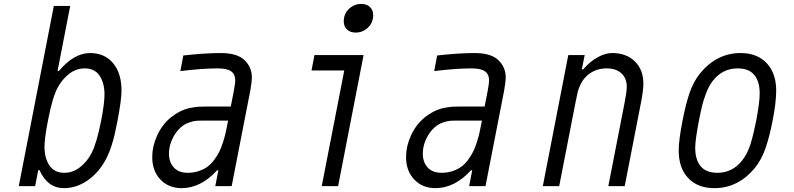

<svg xmlns="http://www.w3.org/2000/svg" viewBox="-20 -947 4040 977"><path d="M438.8 -677.1Q511.7 -677.1 555 -626Q598.3 -574.9 598.3 -486.3Q598.3 -438.8 578.1 -333.3Q569 -287.8 563.5 -263Q557.9 -238.3 547.2 -204.8Q536.5 -171.2 522.8 -143.9Q485.7 -71 427.7 -30.3Q369.8 10.4 305.3 10.4Q222 10.4 181 -81.4H174.5L158.9 0H75.5L253.9 -916.7H337.2L272.8 -585.3H279.3Q356.1 -677.1 438.8 -677.1ZM410.8 -599Q367.2 -599 331.1 -570.6Q294.9 -542.3 272.8 -500Q246.7 -451.2 224 -333.3Q206.4 -242.8 206.4 -199.9Q206.4 -142.6 231.4 -105.1Q256.5 -67.7 307.3 -67.7Q350.9 -67.7 387 -96Q423.2 -124.3 445.3 -166.7Q472 -217.4 494.8 -333.3Q511.7 -420.6 511.7 -466.8Q511.7 -524.1 487 -561.5Q462.2 -599 410.8 -599Z M1140.6 -333.3H1013Q988.9 -333.3 975.3 -332Q961.6 -330.7 939.5 -322.6Q917.3 -314.5 899.1 -298.2Q873 -274.7 856.4 -238.9Q839.8 -203.1 839.8 -165.4Q839.8 -121.7 864.6 -94.7Q889.3 -67.7 934.9 -67.7Q966.1 -67.7 992.5 -76.8Q1018.9 -85.9 1037.4 -99.9Q1056 -113.9 1071.6 -135.7Q1087.2 -157.6 1096.7 -176.8Q1106.1 -196 1114.6 -222.7Q1123 -249.3 1127 -266.3Q1130.9 -283.2 1135.4 -306.6ZM1102.9 -677.1Q1184.9 -677.1 1222.7 -642.6Q1261.7 -606.1 1261.7 -552.1Q1261.7 -532.6 1253.9 -487.6L1158.9 0H1075.5L1091.1 -80.1H1084.6Q1001.3 10.4 904.3 10.4Q837.9 10.4 796.2 -33.5Q754.6 -77.5 754.6 -148.4Q754.6 -201.8 779 -256.2Q803.4 -310.5 846.4 -347Q871.1 -367.2 897.1 -380.2Q923.2 -393.2 949.5 -398.1Q975.9 -403 990.9 -404Q1005.9 -404.9 1028 -404.9H1154.3L1169.9 -484.4Q1177.1 -524.7 1177.1 -537.1Q1177.1 -568.4 1156.6 -583.7Q1136.1 -599 1087.9 -599Q1009.8 -599 897.8 -585.3L912.8 -664.7Q1022.8 -677.1 1102.9 -677.1Z M1729.2 -837.9Q1729.2 -877 1755.9 -902Q1782.6 -927.1 1818.4 -927.1Q1845.7 -927.1 1862.3 -911.5Q1878.9 -895.8 1878.9 -870.4Q1878.9 -831.4 1852.2 -806.3Q1825.5 -781.2 1789.7 -781.2Q1762.4 -781.2 1745.8 -796.9Q1729.2 -812.5 1729.2 -837.9ZM1617.2 0 1731.8 -588.5H1565.1L1580.1 -666.7H1830.1L1700.5 0Z M2432.3 -333.3H2304.7Q2280.6 -333.3 2266.9 -332Q2253.3 -330.7 2231.1 -322.6Q2209 -314.5 2190.8 -298.2Q2164.7 -274.7 2148.1 -238.9Q2131.5 -203.1 2131.5 -165.4Q2131.5 -121.7 2156.2 -94.7Q2181 -67.7 2226.6 -67.7Q2257.8 -67.7 2284.2 -76.8Q2310.5 -85.9 2329.1 -99.9Q2347.7 -113.9 2363.3 -135.7Q2378.9 -157.6 2388.3 -176.8Q2397.8 -196 2406.2 -222.7Q2414.7 -249.3 2418.6 -266.3Q2422.5 -283.2 2427.1 -306.6ZM2394.5 -677.1Q2476.6 -677.1 2514.3 -642.6Q2553.4 -606.1 2553.4 -552.1Q2553.4 -532.6 2545.6 -487.6L2450.5 0H2367.2L2382.8 -80.1H2376.3Q2293 10.4 2196 10.4Q2129.6 10.4 2087.9 -33.5Q2046.2 -77.5 2046.2 -148.4Q2046.2 -201.8 2070.6 -256.2Q2095.1 -310.5 2138 -347Q2162.8 -367.2 2188.8 -380.2Q2214.8 -393.2 2241.2 -398.1Q2267.6 -403 2282.6 -404Q2297.5 -404.9 2319.7 -404.9H2446L2461.6 -484.4Q2468.8 -524.7 2468.8 -537.1Q2468.8 -568.4 2448.2 -583.7Q2427.7 -599 2379.6 -599Q2301.4 -599 2189.5 -585.3L2204.4 -664.7Q2314.5 -677.1 2394.5 -677.1Z M3169.3 -505.2Q3169.3 -549.5 3141.6 -574.2Q3113.9 -599 3067.1 -599Q3005.9 -599 2963.5 -558.6Q2946.6 -542.3 2935.5 -520.2Q2924.5 -498 2920.2 -480.8Q2916 -463.5 2908.9 -427.7L2825.5 0H2742.2L2871.7 -666.7H2955.1L2940.8 -593.8H2947.3Q2979.2 -631.5 3018.9 -654.3Q3058.6 -677.1 3095.1 -677.1Q3167.3 -677.1 3210.6 -634.4Q3253.9 -591.8 3253.9 -521.5Q3253.9 -490.2 3242.2 -427.7L3158.9 0H3075.5L3158.9 -427.7Q3169.3 -481.1 3169.3 -505.2Z M3615.2 10.4Q3530.6 10.4 3482.1 -40.7Q3433.6 -91.8 3433.6 -181Q3433.6 -233.1 3453.1 -333.3Q3469.4 -417.3 3488.9 -474.3Q3508.5 -531.2 3541.7 -572.9Q3627 -677.1 3748.7 -677.1Q3832.7 -677.1 3881.2 -625.7Q3929.7 -574.2 3929.7 -485.7Q3929.7 -426.4 3911.5 -333.3Q3895.2 -250 3875.3 -192.7Q3855.5 -135.4 3822.3 -93.8Q3737 10.4 3615.2 10.4ZM3845.7 -471.4Q3845.7 -531.9 3818.4 -565.4Q3791 -599 3733.7 -599Q3656.2 -599 3606.8 -535.2Q3587.9 -511.1 3573.9 -474.9Q3559.9 -438.8 3553.1 -410.5Q3546.2 -382.2 3536.5 -333.3Q3517.6 -233.7 3517.6 -195.3Q3517.6 -134.8 3545.2 -101.2Q3572.9 -67.7 3630.2 -67.7Q3707.7 -67.7 3757.2 -131.5Q3783.9 -165.4 3798.8 -213.2Q3813.8 -261.1 3828.1 -333.3Q3845.7 -426.4 3845.7 -471.4Z"/></svg>

Font: Monoid
Style: Italic
Weight: 400
Width: 4
Italic angle: -11°
Monospace: yes
Version: Version 0.61